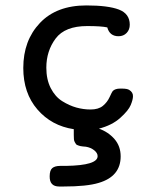

<svg xmlns="http://www.w3.org/2000/svg" viewBox="-20 -470 565 700"><path d="M64.9 -222.2Q64.9 -322.3 125.5 -386.2Q186 -450.2 294.9 -450.2Q374 -450.2 413.6 -435.1Q453.1 -419.9 453.1 -379.9Q453.1 -361.8 441.7 -349.9Q430.2 -337.9 412.1 -337.9Q379.9 -337.9 371.1 -370.1Q349.1 -375 297.9 -375Q216.8 -375 182.9 -329.6Q148.9 -284.2 148.9 -223.1Q148.9 -180.2 165 -148.7Q181.2 -117.2 207 -101.1Q232.9 -85 258.5 -77.9Q284.2 -70.8 310.1 -70.8Q338.9 -70.8 355 -84Q371.1 -97.2 379.6 -116Q388.2 -134.8 391.1 -138.2Q399.9 -147 418 -147H423.8Q443.8 -147 451.2 -142.1Q465.3 -133.3 464.8 -119.1Q464.8 -106.9 456.5 -86.9Q448.2 -66.9 418.2 -40Q388.2 -13.2 340.8 -1Q375 11.2 397.5 37.1Q419.9 63 419.9 100.1Q419.9 173.3 339.8 196.8Q296.9 210 210.9 210H195.8Q160.6 210 161.1 172.9Q161.1 150.9 170.7 142.8Q180.2 134.8 200.2 134.8H221.2Q336.4 132.8 335.9 99.1Q335.9 87.9 323.5 77.9Q311 67.9 293 64.9Q291 64.9 282.5 64Q273.9 63 272.5 62.5Q271 62 264.9 60.1Q258.8 58.1 257.3 55.7Q255.9 53.2 252.9 48.6Q250 43.9 249.5 37.4Q249 30.8 249 22V1Q168 -11.2 116.5 -70.8Q64.9 -130.4 64.9 -222.2Z"/></svg>

Font: CMU Typewriter Text
Style: Bold
Weight: 700
Version: Version 0.7.0